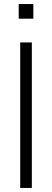

<svg xmlns="http://www.w3.org/2000/svg" viewBox="-20 -930 258 950"><path d="M80 0H137.5V-720H80ZM72.5 -837.5H145V-910H72.5Z"/></svg>

Font: Eudonet Light
Style: Regular
Weight: 300
Designer: Mikhail Sharanda
Foundry: Mikhail Sharanda
Version: Version 4.503;Glyphs 3.1.2 (3151)